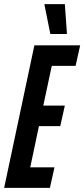

<svg xmlns="http://www.w3.org/2000/svg" viewBox="-30 -907 407 927"><path d="M-10 0 136 -688H357L335 -589H220L179 -397H283L261 -298H158L116 -99H233L211 0ZM213 -743 185 -882V-887H283L293 -748V-743Z"/></svg>

Font: Saira Ultra Condensed
Style: Bold Italic
Weight: 700
Width: 1
Italic angle: -12°
Designer: Hector Gatti with collaboration of the Omnibus-Type team
Foundry: Omnibus-Type
Version: Version 1.001; ttfautohint (v1.8)